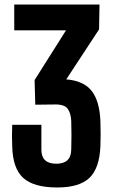

<svg xmlns="http://www.w3.org/2000/svg" viewBox="-20 -820 510 849"><path d="M233 9Q129 9 82.5 -33.5Q36 -76 34 -174Q33 -201 33 -219.5Q33 -238 34 -268H163V-158Q163 -96 229 -96Q294 -96 295 -158Q296 -187 296 -222Q296 -257 295 -284Q294 -317 280 -338Q266 -359 222 -358L136 -357L133 -466L272 -686H43V-800H420L418 -690L273 -469Q349 -463 384.5 -419Q420 -375 424 -285Q426 -224 424 -174Q420 -76 375.5 -33.5Q331 9 233 9Z"/></svg>

Font: Big Shoulders Display ExtraBold
Style: Regular
Weight: 800
Designer: Patric King
Foundry: XO Type Co
Version: Version 1.000; ttfautohint (v1.8.2)